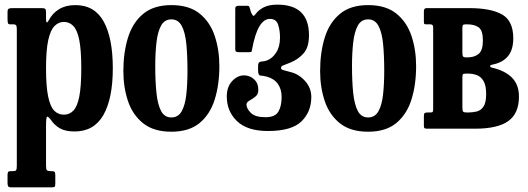

<svg xmlns="http://www.w3.org/2000/svg" viewBox="-20 -555 2279 828"><path d="M12.5 -472V-502Q12.5 -514.5 17.2 -517.2Q22 -520 33 -520H159Q170.5 -520 174.5 -517Q178.5 -514 178.5 -502.5V-475.5Q178.5 -446 190 -467Q206 -498 235 -515.5Q264 -533 304.5 -533Q388.5 -533 427.5 -461.5Q466.5 -390 466.5 -260.5Q466.5 -130.5 426 -59.2Q385.5 12 301.5 12Q262 12 238.5 -1.5Q215 -15 199 -38.5Q187.5 -54 183 -51.5Q178.5 -49 178.5 -10V159Q178.5 174.5 182 178.8Q185.5 183 197.5 183H201Q212 183 215.2 186.2Q218.5 189.5 218.5 201V236Q218.5 248 215.5 250.5Q212.5 253 200.5 253H30.5Q18.5 253 15.5 248.8Q12.5 244.5 12.5 234V200.5Q12.5 190.5 15 186.8Q17.5 183 27.5 183H36.5Q47.5 183 50 178.5Q52.5 174 52.5 159V-429Q52.5 -443.5 48.8 -446.8Q45 -450 38.5 -450H23Q17 -450 14.8 -454.2Q12.5 -458.5 12.5 -472ZM178.5 -260.5Q178.5 -181.5 187.8 -138Q197 -94.5 214 -77.5Q231 -60.5 255.5 -60.5Q279 -60.5 296 -77.5Q313 -94.5 321.8 -138Q330.5 -181.5 330.5 -260.5Q330.5 -339.5 321.8 -382.8Q313 -426 296 -443.2Q279 -460.5 255.5 -460.5Q233 -460.5 215.5 -443.2Q198 -426 188.2 -382.8Q178.5 -339.5 178.5 -260.5Z M512 -248.5Q512 -328.5 532 -393Q552 -457.5 597.5 -495.2Q643 -533 719 -533Q795.5 -533 840.8 -496.5Q886 -460 906 -400Q926 -340 926 -270Q926 -190 906 -126Q886 -62 840.8 -24.5Q795.5 13 719 13Q643 13 597.5 -23.2Q552 -59.5 532 -119Q512 -178.5 512 -248.5ZM649.5 -270Q649.5 -203.5 654.8 -153.8Q660 -104 674.8 -76.2Q689.5 -48.5 719 -48.5Q748.5 -48.5 763.5 -75.2Q778.5 -102 783.5 -147.8Q788.5 -193.5 788.5 -250Q788.5 -316.5 783.5 -366.2Q778.5 -416 763.5 -443.8Q748.5 -471.5 719 -471.5Q689.5 -471.5 674.8 -444.8Q660 -418 654.8 -372.2Q649.5 -326.5 649.5 -270Z M958 -139Q958 -180.5 981 -205.2Q1004 -230 1032.5 -230Q1057 -230 1075.5 -213.2Q1094 -196.5 1094 -167.5Q1094 -148 1081 -138Q1068 -128 1055.5 -121Q1043 -114 1043 -104Q1043 -87 1061.8 -68.2Q1080.5 -49.5 1125 -49.5Q1166 -49.5 1180.2 -73Q1194.5 -96.5 1194.5 -137.5Q1194.5 -169.5 1178.8 -192.5Q1163 -215.5 1130.5 -224.5Q1115 -228.5 1104 -229Q1093 -229.5 1093 -251.5V-269Q1093 -283 1098.2 -286.5Q1103.5 -290 1112 -290.2Q1120.5 -290.5 1130.5 -294Q1154 -302.5 1170.8 -328Q1187.5 -353.5 1187.5 -392.5Q1187.5 -425 1179.2 -449.2Q1171 -473.5 1144 -473.5Q1091.5 -473.5 1067.5 -344.5Q1066.5 -336.5 1065.2 -333.2Q1064 -330 1054.5 -330H1010Q1001.5 -330 998 -332.5Q994.5 -335 994.5 -343V-517.5Q994.5 -530 1007.5 -530H1046.5Q1052.5 -530 1053.5 -528Q1054.5 -526 1057 -521L1062.5 -502Q1068.5 -489 1072 -487Q1075.5 -485 1082 -494Q1094.5 -511.5 1117 -523.2Q1139.5 -535 1176 -535Q1312.5 -535 1312.5 -403Q1312.5 -352 1290 -325.8Q1267.5 -299.5 1232 -285Q1207 -275 1199.5 -272.2Q1192 -269.5 1192 -261Q1192 -255 1204 -252Q1216 -249 1232 -244.5Q1268 -236 1295.2 -206.2Q1322.5 -176.5 1322.5 -136.5Q1322.5 -73 1280 -31.5Q1237.5 10 1135.5 10Q1046.5 10 1002.2 -32.5Q958 -75 958 -139Z M1360.5 -248.5Q1360.5 -328.5 1380.5 -393Q1400.5 -457.5 1446 -495.2Q1491.5 -533 1567.5 -533Q1644 -533 1689.2 -496.5Q1734.5 -460 1754.5 -400Q1774.5 -340 1774.5 -270Q1774.5 -190 1754.5 -126Q1734.5 -62 1689.2 -24.5Q1644 13 1567.5 13Q1491.5 13 1446 -23.2Q1400.5 -59.5 1380.5 -119Q1360.5 -178.5 1360.5 -248.5ZM1498 -270Q1498 -203.5 1503.2 -153.8Q1508.5 -104 1523.2 -76.2Q1538 -48.5 1567.5 -48.5Q1597 -48.5 1612 -75.2Q1627 -102 1632 -147.8Q1637 -193.5 1637 -250Q1637 -316.5 1632 -366.2Q1627 -416 1612 -443.8Q1597 -471.5 1567.5 -471.5Q1538 -471.5 1523.2 -444.8Q1508.5 -418 1503.2 -372.2Q1498 -326.5 1498 -270Z M1836 -450H1818.5Q1811 -450 1809.5 -452.2Q1808 -454.5 1808 -462V-507Q1808 -520 1820 -520H2004Q2097 -520 2145.2 -492.5Q2193.5 -465 2193.5 -390Q2193.5 -340 2170.5 -312.5Q2147.5 -285 2104 -276.5Q2093 -274 2093.5 -269.5Q2094 -265 2103 -263Q2158.5 -250 2188.2 -219.8Q2218 -189.5 2218 -138.5Q2218 -66 2172.2 -33Q2126.5 0 2028.5 0H1823.5Q1814.5 0 1811.2 -2Q1808 -4 1808 -12V-55Q1808 -65 1811.8 -67.5Q1815.5 -70 1824.5 -70H1836.5Q1844.5 -70 1846.2 -73Q1848 -76 1848 -84V-438Q1848 -450 1836 -450ZM1974 -434V-329.5Q1974 -316 1976.8 -311.8Q1979.5 -307.5 1991.5 -307.5H1995Q2026.5 -307.5 2044.5 -322.8Q2062.5 -338 2062.5 -380.5Q2062.5 -423.5 2044.5 -436.8Q2026.5 -450 1995 -450H1988Q1979 -450 1976.5 -446.8Q1974 -443.5 1974 -434ZM1974 -216.5V-92.5Q1974 -78 1977 -74Q1980 -70 1992.5 -70H2000.5Q2018.5 -70 2036 -74.2Q2053.5 -78.5 2065 -95.2Q2076.5 -112 2076.5 -149.5Q2076.5 -187 2065 -206Q2053.5 -225 2036 -231.2Q2018.5 -237.5 2000.5 -237.5H1990Q1978 -237.5 1976 -234.5Q1974 -231.5 1974 -216.5Z"/></svg>

Font: Besley* Condensed Semi
Style: Regular
Weight: 600
Width: 3
Designer: Owen Earl
Foundry: indestructible type*
Version: Version 3.000; ttfautohint (v1.8.3)